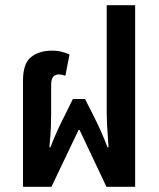

<svg xmlns="http://www.w3.org/2000/svg" viewBox="-20 -723 615 743"><path d="M69 0H179L284 -220H288L392 0H503V-703H393V-291Q393 -243 400 -153H396Q383 -187 371.5 -213Q360 -239 341 -277L309 -340H262L231 -277Q218 -252 205 -224Q192 -196 175 -153H171Q176 -201 177 -233.5Q178 -266 178 -291V-396Q178 -435 208 -435Q218 -435 233 -430L249 -512Q237 -518 219.5 -522.5Q202 -527 180 -527Q132 -527 100.5 -502.5Q69 -478 69 -411Z"/></svg>

Font: Noto Sans Thai UI Condensed Semi
Style: Regular
Weight: 600
Width: 3
Designer: Monotype Design Team
Foundry: Monotype Imaging Inc.
Version: Version 1.901